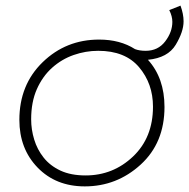

<svg xmlns="http://www.w3.org/2000/svg" viewBox="-20 -663 674 684"><path d="M282 1Q179 1 114 -66Q49 -133 49 -236Q49 -361 132 -441.5Q215 -522 333 -522Q408 -522 461 -488Q477 -482 499 -482Q543 -482 568.5 -515.5Q594 -549 594 -585Q594 -605 583 -627L623 -643Q634 -613 634 -587Q634 -550 606 -503.5Q578 -457 507 -450Q566 -385 566 -282Q566 -154 481 -76.5Q396 1 282 1ZM285 -38Q383 -38 454 -105.5Q525 -173 525 -283Q525 -365 475.5 -423.5Q426 -482 330 -482Q285 -482 242.2 -467Q199.5 -452 165.5 -421.5Q131.5 -391 111.2 -345.2Q91 -299.5 91 -238Q91 -201.5 101.8 -166Q112.5 -130.5 135.5 -101.5Q158.5 -72.5 195.5 -55.2Q232.5 -38 285 -38Z"/></svg>

Font: Argentum Sans ExtraLight
Style: Italic
Weight: 200
Italic angle: -11°
Designer: Julieta Ulanovsky (font), Cristiano Sobral (main changes and remaster)
Foundry: Julieta Ulanovsky (font), Cristiano Sobral (main changes and remaster)
Version: Version 2.007;June 15, 2022;FontCreator 14.0.0.2814 64-bit; 